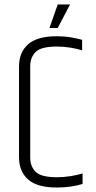

<svg xmlns="http://www.w3.org/2000/svg" viewBox="-20 -833 429 858"><path d="M65 -536Q65 -599 105.5 -635Q146 -671 234 -671Q268 -671 297 -666Q326 -661 347 -655V-608Q325 -615 295.5 -620Q266 -625 234 -625Q164 -625 139.5 -601Q115 -577 115 -536V-130Q115 -89 139.5 -65Q164 -41 234 -41Q266 -41 296.5 -46Q327 -51 349 -58V-11Q328 -4 297.5 0.5Q267 5 234 5Q146 5 105.5 -31Q65 -67 65 -130ZM238 -813H293L238 -708H201Z"/></svg>

Font: Khand Variable Light
Style: Regular
Weight: 300
Designer: Satya Rajpurohit
Foundry: Indian Type Foundry
Version: Version 3.000